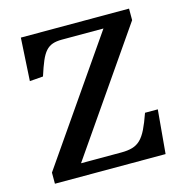

<svg xmlns="http://www.w3.org/2000/svg" viewBox="-104 -801 872 900"><g transform="rotate(-15 332.0 -351.5)"><path d="M53 0V-54L461 -644H259Q232 -644 213.5 -637.5Q195 -631 181 -615.5Q167 -600 155 -572Q143 -544 129 -500L64 -495L76 -703H601V-647L196 -61H392Q423 -61 445.5 -67.5Q468 -74 485 -90.5Q502 -107 516.5 -136.5Q531 -166 547 -212H609L590 0Z"/></g></svg>

Font: Literata 18pt Medium
Style: Regular
Weight: 500
Designer: Latin by Veronika Burian and Jose Scaglione. Greek by Irene Vlachou. Cyrillic by Vera Evstafieva.
Foundry: TypeTogether
Version: Version 3.103;gftools[0.9.29]